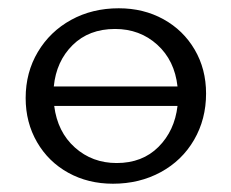

<svg xmlns="http://www.w3.org/2000/svg" viewBox="-20 -439 559 464"><path d="M478 -213Q478 -151 449 -101Q420 -51 368.5 -23Q317 5 253 5Q193 5 145 -21.5Q97 -48 69.5 -95.5Q42 -143 42 -202Q42 -264 71.5 -313.5Q101 -363 152 -391Q203 -419 267 -419Q327 -419 375 -392.5Q423 -366 450.5 -319Q478 -272 478 -213ZM110 -230H409Q402 -293 360 -331Q318 -369 258 -369Q195 -369 155.5 -330Q116 -291 110 -230ZM409 -183H111Q119 -120 161 -82.5Q203 -45 262 -45Q324 -45 363 -84Q402 -123 409 -183Z"/></svg>

Font: Ysabeau
Style: Regular
Weight: 400
Designer: Christian Thalmann (Catharsis Fonts)
Version: Version 0.003